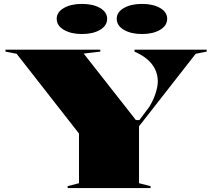

<svg xmlns="http://www.w3.org/2000/svg" viewBox="-20 -962 1085 982"><path d="M326 0V-10L384 -25V-279L65 -687L8 -698V-708H493V-698L408 -688L675 -348H693L744 -416Q766 -453 776.5 -487Q787 -521 787 -545Q787 -594 758 -632.5Q729 -671 668 -698V-708H1037V-698L981 -687L691 -316V-25L750 -10V0ZM706 -942Q763 -942 799 -921Q835 -900 835 -866Q835 -831 799 -809.5Q763 -788 706 -788Q650 -788 613.5 -809.5Q577 -831 577 -866Q577 -900 613.5 -921Q650 -942 706 -942ZM399 -942Q456 -942 492 -921Q528 -900 528 -866Q528 -831 492 -809.5Q456 -788 399 -788Q343 -788 306.5 -809.5Q270 -831 270 -866Q270 -900 306.5 -921Q343 -942 399 -942Z"/></svg>

Font: Kalnia SemiExpanded SemiBold
Style: Regular
Weight: 600
Width: 6
Designer: Frida Medrano
Foundry: Frida Medrano
Version: Version 1.105